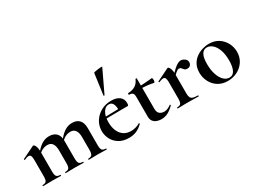

<svg xmlns="http://www.w3.org/2000/svg" viewBox="-53 -1305 2494 1892"><g transform="rotate(-30 1193.5 -359.0)"><path d="M558 0Q555 0 555 -6Q555 -12 558 -12Q589 -12 600.5 -26.5Q612 -41 612 -81V-225Q612 -331 537 -331Q506 -331 477 -316Q448 -301 430 -275L425 -287Q459 -337 501.5 -367.5Q544 -398 594 -398Q647 -398 676 -367.5Q705 -337 705 -273V-81Q705 -41 716.5 -26.5Q728 -12 759 -12Q763 -12 763 -6Q763 0 759 0Q739 0 713 -1Q687 -2 658 -2Q630 -2 604 -1Q578 0 558 0ZM296 0Q293 0 293 -6Q293 -12 296 -12Q327 -12 338.5 -26.5Q350 -41 350 -81V-225Q350 -331 275 -331Q244 -331 215 -316Q186 -301 168 -275L163 -287Q197 -337 239.5 -367.5Q282 -398 332 -398Q385 -398 414 -369Q443 -340 443 -284V-81Q443 -41 454.5 -26.5Q466 -12 497 -12Q501 -12 501 -6Q501 0 497 0Q477 0 451 -1Q425 -2 396 -2Q368 -2 342 -1Q316 0 296 0ZM39 0Q36 0 36 -6Q36 -12 39 -12Q70 -12 81 -26.5Q92 -41 92 -81V-269Q92 -300 85 -314.5Q78 -329 61 -329Q52 -329 40 -325.5Q28 -322 13 -315Q9 -313 7 -319Q5 -325 7 -326L146 -394Q152 -396 153 -396Q164 -396 175 -372Q186 -348 186 -303V-81Q186 -41 197.5 -26.5Q209 -12 240 -12Q243 -12 243 -6Q243 0 240 0Q220 0 194 -1Q168 -2 139 -2Q111 -2 85 -1Q59 0 39 0Z M1012 12Q947 12 901.5 -15Q856 -42 832.5 -86.5Q809 -131 809 -181Q809 -240 839 -288.5Q869 -337 920.5 -366Q972 -395 1037 -395Q1099 -395 1132 -368.5Q1165 -342 1165 -296Q1165 -285 1163 -276Q1161 -267 1154 -267H1058Q1060 -314 1047 -344.5Q1034 -375 1000 -375Q960 -375 935 -333.5Q910 -292 910 -223Q910 -167 928 -125Q946 -83 980 -60Q1014 -37 1062 -37Q1086 -37 1113.5 -44Q1141 -51 1163 -65Q1165 -67 1168.5 -63Q1172 -59 1170 -56Q1133 -19 1094.5 -3.5Q1056 12 1012 12ZM875 -265 874 -284 1093 -289V-267ZM1010 -474Q1009 -471 1003.5 -472.5Q998 -474 999 -476L1032 -716Q1034 -719 1049.5 -722.5Q1065 -726 1084.5 -728.5Q1104 -731 1118 -731Q1132 -731 1130 -727Z M1379 12Q1355 12 1330.5 4Q1306 -4 1289.5 -24Q1273 -44 1273 -80V-302Q1273 -323 1268 -335Q1263 -347 1252 -352Q1241 -357 1222 -357Q1218 -357 1218 -366Q1218 -375 1222 -375Q1273 -377 1305 -397.5Q1337 -418 1353 -458Q1355 -462 1361.5 -462Q1368 -462 1368 -458V-113Q1368 -73 1388.5 -56Q1409 -39 1439 -39Q1462 -39 1482.5 -48.5Q1503 -58 1517 -69Q1520 -72 1524.5 -67.5Q1529 -63 1525 -60Q1488 -23 1453.5 -5.5Q1419 12 1379 12ZM1494 -335Q1453 -344 1414.5 -347.5Q1376 -351 1333 -351V-377Q1374 -377 1413.5 -380Q1453 -383 1498 -387Q1500 -387 1502.5 -379.5Q1505 -372 1505 -363Q1505 -353 1501.5 -343.5Q1498 -334 1494 -335Z M1692 -271 1684 -284Q1723 -329 1750 -353Q1777 -377 1796 -386.5Q1815 -396 1830 -396Q1851 -396 1873.5 -380.5Q1896 -365 1896 -340Q1896 -319 1883.5 -305.5Q1871 -292 1849 -292Q1828 -292 1817.5 -303Q1807 -314 1798.5 -324.5Q1790 -335 1774 -335Q1767 -335 1758.5 -330.5Q1750 -326 1734.5 -312.5Q1719 -299 1692 -271ZM1570 0Q1567 0 1567 -6Q1567 -12 1570 -12Q1601 -12 1612 -26.5Q1623 -41 1623 -81V-269Q1623 -300 1616 -314.5Q1609 -329 1592 -329Q1583 -329 1571 -325.5Q1559 -322 1544 -315Q1540 -313 1538 -319Q1536 -325 1538 -326L1677 -394Q1683 -396 1684 -396Q1695 -396 1706 -372Q1717 -348 1717 -303V-81Q1717 -55 1725 -39.5Q1733 -24 1752.5 -18Q1772 -12 1806 -12Q1810 -12 1810 -6Q1810 0 1806 0Q1779 0 1744.5 -1Q1710 -2 1670 -2Q1642 -2 1616 -1Q1590 0 1570 0Z M2135 13Q2072 13 2026 -16Q1980 -45 1955 -93.5Q1930 -142 1930 -198Q1930 -250 1950 -288Q1970 -326 2003 -350.5Q2036 -375 2075 -387Q2114 -399 2152 -399Q2216 -399 2261.5 -369Q2307 -339 2331 -292Q2355 -245 2355 -192Q2355 -131 2324.5 -84.5Q2294 -38 2244 -12.5Q2194 13 2135 13ZM2165 -8Q2205 -8 2225 -47Q2245 -86 2245 -157Q2245 -230 2226.5 -279Q2208 -328 2179 -353Q2150 -378 2118 -378Q2079 -378 2058.5 -343Q2038 -308 2038 -235Q2038 -167 2055 -115.5Q2072 -64 2101 -36Q2130 -8 2165 -8Z"/></g></svg>

Font: Cormorant Light
Style: Bold
Weight: 700
Version: Version 4.000